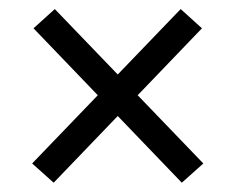

<svg xmlns="http://www.w3.org/2000/svg" viewBox="-20 -522 520 424"><path d="M429 -161 381.5 -118.5 54 -459.5 101 -502ZM51 -161 379 -502 426 -459.5 98.5 -118.5Z"/></svg>

Font: Anek Odia
Style: Regular
Weight: 400
Designer: Yesha Goshar & Mahesh Sahu (Odia), Yesha Goshar (Latin)
Foundry: Ek Type
Version: Version 1.003